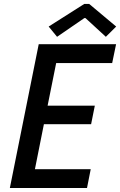

<svg xmlns="http://www.w3.org/2000/svg" viewBox="-20 -941 602 961"><path d="M29.3 0 173.8 -719.7H561L541.5 -625.5H261.2L218.3 -412.1H454.6L436 -319.3H199.7L154.8 -94.2H434.1L415.5 0ZM265.6 -756.8 223.6 -808.1 401.9 -921.4H426.3L561.5 -808.1L509.8 -756.8L407.7 -850.6H402.3Z"/></svg>

Font: Reddit Sans Medium
Style: Italic
Weight: 500
Italic angle: -11.25°
Designer: Stephen Hutchings
Version: Version 1.013